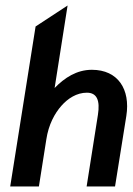

<svg xmlns="http://www.w3.org/2000/svg" viewBox="-20 -676 481 696"><path d="M17 0H121L148 -171C156 -224 178 -265 203 -293C226 -319 258 -340 295 -340C332 -340 343 -311 335 -260L294 0H397L438 -256C453 -352 408 -423 313 -423C258 -423 214 -394 178 -357L225 -656L109 -580Z"/></svg>

Font: Charger Sport
Style: BlkNrwObl
Weight: 900
Designer: Jasper
Foundry: Cannot Into Space Fonts
Version: Version 1.1